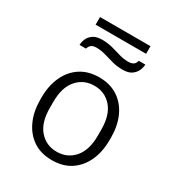

<svg xmlns="http://www.w3.org/2000/svg" viewBox="-193 -935 986 1067"><g transform="rotate(30 300.0 -401.5)"><path d="M300 10Q229 10 179.5 -23.5Q130 -57 103.5 -115.5Q77 -174 77 -248V-263Q77 -339 103.5 -397Q130 -455 180 -488Q230 -521 300 -521Q371 -521 421 -487.5Q471 -454 497 -396Q523 -338 523 -263V-248Q523 -172 496.5 -114Q470 -56 420.5 -23Q371 10 300 10ZM300 -44Q368 -44 411 -93.5Q454 -143 454 -235V-276Q454 -368 411 -417.5Q368 -467 300 -467Q232 -467 189 -417.5Q146 -368 146 -276V-235Q146 -143 189 -93.5Q232 -44 300 -44ZM135 -764V-813H459V-764ZM114 -622Q114 -640 122.5 -660.5Q131 -681 152 -695.5Q173 -710 209 -710Q245 -710 276.5 -701.5Q308 -693 336.5 -684.5Q365 -676 395 -676Q415 -676 427 -684Q439 -692 443 -710H485Q485 -692 476 -671.5Q467 -651 446.5 -636.5Q426 -622 390 -622Q353 -622 322 -630.5Q291 -639 262 -647.5Q233 -656 203 -656Q183 -656 171.5 -647.5Q160 -639 155 -622Z"/></g></svg>

Font: Chivo Mono Medium ExtraLight
Style: Regular
Weight: 250
Monospace: yes
Version: Version 1.008